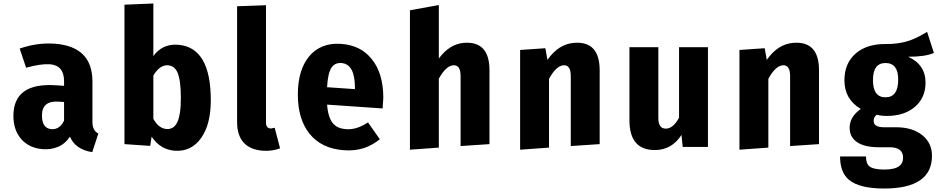

<svg xmlns="http://www.w3.org/2000/svg" viewBox="-20 -844 5416 1103"><path d="M511 -144Q511 -93 545 -77L510 30Q413 15 382 -59Q354 -17 312 0Q274 16 226 13Q148 7 102 -45Q57 -97 57 -178Q57 -371 303 -354L348 -351V-378Q348 -469 265 -475Q214 -478 130 -455L93 -565Q194 -600 294 -593Q511 -577 511 -376ZM348 -151V-258L318 -260Q221 -267 221 -181Q221 -106 276 -102Q323 -99 348 -151Z M1191 -268Q1191 -130 1136 -52Q1080 28 985 22Q901 16 851 -59L843 -6L695 -16V-817L861 -824V-522Q913 -593 1001 -587Q1191 -574 1191 -268ZM996 -137Q1019 -180 1019 -280Q1019 -387 998 -431Q981 -466 945 -469Q898 -472 861 -410V-161Q892 -106 936 -103Q976 -100 996 -137Z M1342 -144V-808L1508 -814V-140Q1508 -108 1534 -106Q1540 -106 1547 -108L1558 -110L1589 8Q1545 25 1492 22Q1342 11 1342 -144Z M2178 -221 1859 -243Q1865 -167 1894 -134Q1919 -105 1969 -102Q2028 -97 2094 -141L2162 -44Q2121 -11 2073 6Q2018 24 1956 19Q1827 10 1758 -76Q1691 -160 1691 -301Q1691 -439 1754 -518Q1821 -600 1939 -592Q2053 -584 2116 -504Q2182 -423 2182 -281ZM2019 -340Q2019 -476 1941 -482Q1903 -484 1884 -455Q1863 -422 1859 -343L2019 -332Z M2792 -440V-16L2626 -5V-407Q2626 -472 2584 -469Q2542 -466 2501 -392V4L2335 16V-785L2501 -815V-508Q2563 -592 2647 -598Q2792 -608 2792 -440Z M3425 -440V-16L3259 -5V-407Q3259 -472 3217 -469Q3175 -466 3134 -391V4L2968 16V-557L3113 -567L3125 -500Q3189 -592 3280 -598Q3425 -608 3425 -440Z M4047 0H3902L3895 -69Q3839 18 3742 18Q3596 18 3596 -153V-573H3762V-166Q3762 -105 3805 -105Q3847 -105 3881 -168V-573H4047Z M4685 -440V-16L4519 -5V-407Q4519 -472 4477 -469Q4435 -466 4394 -391V4L4228 16V-557L4373 -567L4385 -500Q4449 -592 4540 -598Q4685 -608 4685 -440Z M5345 -540Q5297 -518 5197 -518Q5297 -473 5297 -369Q5297 -284 5238 -232Q5177 -178 5075 -178Q5041 -178 5017 -185Q4999 -172 4999 -150Q4999 -113 5057 -113H5127Q5222 -113 5279 -67Q5334 -22 5334 51Q5334 239 5059 239Q4917 239 4857 189Q4806 146 4806 55H4955Q4955 96 4975 112Q4998 130 5061 130Q5120 130 5146 110Q5168 94 5168 62Q5168 2 5091 2H5030Q4943 2 4900 -30Q4861 -59 4861 -110Q4861 -173 4925 -218Q4831 -274 4831 -382Q4831 -480 4895 -536Q4959 -592 5067 -591Q5143 -590 5205 -611Q5231 -620 5258 -634Q5276 -643 5306 -661ZM4995 -384Q4995 -285 5067 -285Q5140 -285 5140 -387Q5140 -482 5067 -482Q4995 -482 4995 -384Z"/></svg>

Font: Xiangcui Wave Sans Xiangcui Wave Sans
Style: Regular
Weight: 800
Width: 3
Version: Version 0.920;March 28, 2024;FontCreator 14.0.0.2814 64-bit